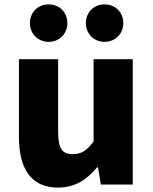

<svg xmlns="http://www.w3.org/2000/svg" viewBox="-20 -838 694 872"><path d="M243 14C321 14 374 -22 421 -78H425L438 0H583V-569H405V-196C375 -154 350 -138 310 -138C265 -138 244 -160 244 -239V-569H66V-217C66 -75 119 14 243 14ZM201 -648C251 -648 286 -686 286 -733C286 -781 251 -818 201 -818C151 -818 116 -781 116 -733C116 -686 151 -648 201 -648ZM455 -648C505 -648 540 -686 540 -733C540 -781 505 -818 455 -818C405 -818 370 -781 370 -733C370 -686 405 -648 455 -648Z"/></svg>

Font: Noto Sans Korean Black
Style: Bold
Weight: 900
Designer: Ryoko NISHIZUKA (kana & ideographs); Paul D. Hunt (Latin, Greek & Cyrillic); Wenlong ZHANG (bopomofo); Sandoll Communica
Foundry: Adobe Systems Incorporated
Version: Version 1.000;PS 1;hotconv 1.0.78;makeotf.lib2.5.61930